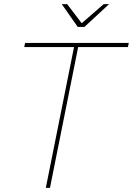

<svg xmlns="http://www.w3.org/2000/svg" viewBox="-20 -906 641 926"><path d="M601 -699 597 -679H357L221 0H201L337 -679H97L101 -699ZM480 -886H506L387 -776H355L278 -886H304L374 -794Z"/></svg>

Font: Gontserrat Thin
Style: Italic
Weight: 250
Italic angle: -11.3°
Designer: Julieta Ulanovsky
Foundry: Julieta Ulanovsky
Version: Version 6.001